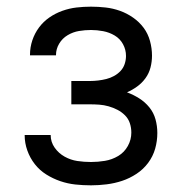

<svg xmlns="http://www.w3.org/2000/svg" viewBox="-20 -548 540 576"><path d="M253 8Q229 8 206 5.5Q183 3 161 -4.5Q139 -12 119 -24.5Q99 -37 84.5 -55.5Q70 -74 62 -96.5Q54 -119 54 -142V-143H132Q132 -122 144 -105Q156 -88 174 -78Q192 -68 212 -65Q232 -62 253 -62Q274 -62 295 -65.5Q316 -69 334.5 -80Q353 -91 363.5 -110Q374 -129 374 -150Q374 -165 369.5 -178.5Q365 -192 355 -202Q345 -212 332.5 -218.5Q320 -225 306 -229Q292 -233 278 -234Q264 -235 250 -235H194V-305H250Q262 -305 274.5 -306.5Q287 -308 299 -311Q311 -314 322 -320Q333 -326 341.5 -335Q350 -344 354 -356Q358 -368 358 -380Q358 -399 349 -415.5Q340 -432 324 -441.5Q308 -451 289.5 -454.5Q271 -458 253 -458Q235 -458 217 -455Q199 -452 183 -442.5Q167 -433 157.5 -417Q148 -401 148 -383V-382H70V-384Q70 -406 77 -427Q84 -448 97 -465.5Q110 -483 128 -495.5Q146 -508 167 -515.5Q188 -523 209.5 -525.5Q231 -528 253 -528Q275 -528 297 -525.5Q319 -523 340 -515.5Q361 -508 379.5 -495Q398 -482 411 -464.5Q424 -447 430 -425Q436 -403 436 -381Q436 -363 431.5 -345.5Q427 -328 416.5 -313.5Q406 -299 391.5 -288.5Q377 -278 361 -271Q380 -264 397.5 -253Q415 -242 428 -226Q441 -210 446.5 -190Q452 -170 452 -149Q452 -125 445.5 -102Q439 -79 424.5 -59.5Q410 -40 389.5 -26.5Q369 -13 346.5 -5.5Q324 2 300 5Q276 8 253 8Z"/></svg>

Font: Iosevka NFM
Style: Regular
Weight: 400
Monospace: yes
Designer: Belleve Invis
Foundry: Belleve Invis
Version: Version 29.0.4; ttfautohint (v1.8.4);Nerd Fonts 3.3.0